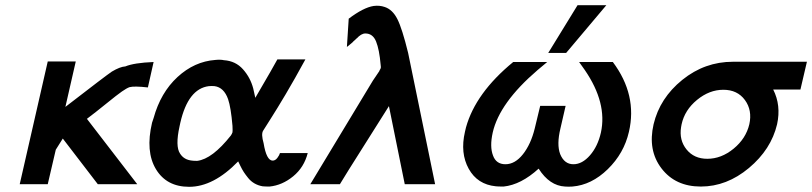

<svg xmlns="http://www.w3.org/2000/svg" viewBox="-20 -710 3130 740"><path d="M56 0 164 -473H272L232 -298Q390 -420 411 -434Q443 -453 463 -454Q497 -468 572 -471L550 -373Q497 -379 479 -374Q468 -370 450 -357.5Q432 -345 389.5 -310.5Q347 -276 315 -252L509 0H357L222 -176L195 -133Q190 -111 179.5 -66.5Q169 -22 164 0Z M566 -237 572 -255Q599 -353 664 -413Q729 -473 810 -479Q830 -481 843 -478Q888 -475 916.5 -443Q945 -411 956 -369L964 -333Q1037 -458 1049 -481H1157Q1115 -404 1081.5 -347.5Q1048 -291 1021.5 -249.5Q995 -208 994 -206Q986 -193 996 -158Q1007 -91 1031 -91Q1041 -91 1049 -101.5Q1057 -112 1059 -120H1166Q1152 -65 1110 -30.5Q1068 4 1019 9Q1001 9 992 8Q975 5 961 -3Q947 -11 936.5 -24Q926 -37 919.5 -47Q913 -57 906 -71.5Q899 -86 898 -88Q803 10 709 10Q622 10 581 -58Q540 -126 566 -237ZM675 -237Q673 -227 672 -223Q655 -146 674 -118Q689 -94 720 -91Q726 -90 740 -90Q798 -97 870 -188Q874 -194 876 -200Q877 -204 876 -225Q870 -296 859 -328Q843 -373 807 -378Q797 -379 785 -378Q705 -368 675 -237Z M1176 0 1417 -399 1442 -436Q1442 -437 1443 -439Q1448 -446 1448 -451Q1448 -455 1447 -461Q1442 -519 1429.5 -550Q1417 -581 1388 -581Q1372 -581 1354 -561V-562Q1351 -558 1346 -554Q1341 -550 1339 -547Q1339 -548 1340 -548Q1337 -545 1327 -537L1317 -529L1324 -638Q1381 -681 1420 -687Q1443 -690 1463 -683Q1493 -673 1511.5 -636.5Q1530 -600 1553 -506L1657 0H1540L1479 -301Q1458 -267 1385 -152Q1312 -37 1290 0Z M2093 -506 2206 -690H2317L2162 -506ZM1772 -202Q1774 -212 1776 -219Q1813 -352 1958 -471H2089L2052 -440Q1905 -314 1879 -199Q1867 -145 1880 -111Q1892 -77 1928 -77Q1965 -77 1995.5 -115.5Q2026 -154 2041 -215L2062 -302H2160L2140 -215Q2125 -153 2139 -116Q2155 -77 2190 -77Q2224 -77 2254 -111.5Q2284 -146 2296 -199Q2321 -313 2234 -440L2212 -471H2342Q2437 -344 2404 -202Q2385 -119 2322.5 -58Q2260 3 2186 9Q2171 10 2158 9Q2098 6 2056 -60Q1988 2 1921 9Q1900 9 1891 8Q1820 1 1786.5 -59.5Q1753 -120 1772 -202Z M2499 -231Q2523 -332 2609.5 -402Q2696 -472 2805 -472H3090L3065 -365H2960Q2991 -304 2975 -231Q2952 -134 2866.5 -62.5Q2781 9 2681 9Q2583 9 2529.5 -61Q2476 -131 2499 -231ZM2607 -231Q2605 -223 2605 -220Q2597 -170 2626 -134Q2655 -98 2706 -98Q2760 -98 2807.5 -137Q2855 -176 2868 -231Q2880 -285 2851 -324.5Q2822 -364 2768 -364Q2714 -364 2666.5 -325Q2619 -286 2607 -231Z"/></svg>

Font: Coval
Style: Medium Italic
Weight: 500
Foundry: Context Ltd
Version: Version 001.000